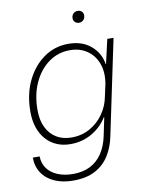

<svg xmlns="http://www.w3.org/2000/svg" viewBox="-94 -754 763 997"><g transform="rotate(-10 287.5 -255.0)"><path d="M211 177Q155 177 112.5 158Q70 139 47 104Q24 69 24 23H60Q61 60 80.5 87Q100 114 135.5 128.5Q171 143 216 143Q268 143 306.5 123.5Q345 104 370 66.5Q395 29 406 -24L426 -120H424Q394 -71 343 -41.5Q292 -12 230 -12Q190 -12 157.5 -26Q125 -40 101.5 -66.5Q78 -93 65.5 -130Q53 -167 53 -213Q53 -304 86.5 -374.5Q120 -445 177.5 -486Q235 -527 308 -527Q380 -527 426 -488Q472 -449 481 -390H483L512 -517H545L440 -17Q429 39 401.5 83Q374 127 327.5 152Q281 177 211 177ZM241 -45Q295 -45 338.5 -69.5Q382 -94 410.5 -135Q439 -176 448 -225L462 -289Q472 -348 455.5 -394Q439 -440 401 -466.5Q363 -493 310 -493Q247 -493 197.5 -457Q148 -421 119.5 -358.5Q91 -296 91 -216Q91 -161 110 -123Q129 -85 162.5 -65Q196 -45 241 -45ZM382 -625Q370 -625 361.5 -633Q353 -641 353 -654Q353 -668 362 -677.5Q371 -687 386 -687Q398 -687 406.5 -679.5Q415 -672 415 -658Q415 -644 406 -634.5Q397 -625 382 -625Z"/></g></svg>

Font: Mona Sans ExtraLight
Style: Italic
Weight: 200
Italic angle: -11.6951°
Designer: Deni Anggara
Foundry: GitHub
Version: Version 2.000